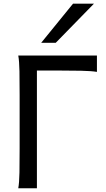

<svg xmlns="http://www.w3.org/2000/svg" viewBox="-20 -1011 567 1031"><path d="M500.5 -625Q471.2 -629.9 415.5 -631.1Q359.9 -632.3 287.6 -632.3H178.2V0H78.1Q83.5 -29.3 84.5 -84.7Q85.4 -140.1 85.4 -212.4V-500.5Q85.4 -572.8 84.5 -628.2Q83.5 -683.6 78.1 -712.9H500.5ZM484.4 -991.2 279.3 -781.2H201.2L372.1 -991.2Z"/></svg>

Font: Andika FrenchTight
Style: Regular
Weight: 400
Designer: Victor Gaultney, Annie Olsen, Julie Remington, Don Collingsworth, Eric Hays, Becca Hirsbrunner
Foundry: SIL International
Version: Version 5.000 ; Dig1 Dig4Opn Dig7 LnSpcTght